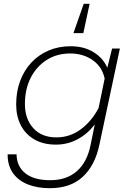

<svg xmlns="http://www.w3.org/2000/svg" viewBox="-20 -799 690 1009"><path d="M544 -443 569 -544H610L502 -37Q479 71 414.5 130.5Q350 190 242 190Q176 190 126 170Q76 150 48 110.5Q20 71 20 12H67Q68 76 113.5 112Q159 148 244 148Q330 148 384 100.5Q438 53 456 -37L478 -145Q440 -95 387.5 -67Q335 -39 274 -39Q208 -39 161 -66Q114 -93 89.5 -140.5Q65 -188 65 -250Q65 -318 86 -374Q107 -430 145 -470.5Q183 -511 235.5 -533.5Q288 -556 351 -556Q421 -556 471.5 -525Q522 -494 544 -443ZM276 -77Q347 -77 404 -119Q461 -161 498 -231L530 -386Q517 -448 467 -483Q417 -518 349 -518Q279 -518 225.5 -484Q172 -450 141.5 -390.5Q111 -331 111 -252Q111 -174 155 -125.5Q199 -77 276 -77ZM451 -779 418 -625H366L420 -779Z"/></svg>

Font: Azeret Mono Thin Thin
Style: Italic
Weight: 250
Italic angle: -12°
Version: Version 1.002